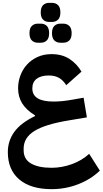

<svg xmlns="http://www.w3.org/2000/svg" viewBox="-20 -1024 721 1348"><path d="M342 304Q196 304 115.5 236Q35 168 35 44Q35 -35 80.5 -98Q126 -161 226 -209V-214Q164 -252 135.5 -298.5Q107 -345 107 -404Q107 -450 123 -493.5Q139 -537 169.5 -570.5Q200 -604 243.5 -624Q287 -644 342 -644Q416 -644 468 -610Q520 -576 552 -521L445 -426Q423 -461 394 -477.5Q365 -494 322 -494Q268 -494 237.5 -471Q207 -448 207 -403Q207 -311 356 -311Q384 -311 416 -314Q448 -317 487 -324L567 -338L590 -200L459 -178Q296 -151 221 -104Q146 -57 146 19V31Q146 94 198 124Q250 154 342 154Q414 154 484.5 128.5Q555 103 606 56L681 174Q618 235 529 269.5Q440 304 342 304ZM404 -724Q378 -724 361.5 -740Q345 -756 345 -791Q345 -826 361.5 -842Q378 -858 404 -858H424Q450 -858 466.5 -842Q483 -826 483 -791Q483 -756 466.5 -740Q450 -724 424 -724ZM246 -724Q220 -724 203.5 -740Q187 -756 187 -791Q187 -826 203.5 -842Q220 -858 246 -858H266Q292 -858 308.5 -842Q325 -826 325 -791Q325 -756 308.5 -740Q292 -724 266 -724ZM325 -870Q299 -870 282.5 -886Q266 -902 266 -937Q266 -972 282.5 -988Q299 -1004 325 -1004H345Q371 -1004 387.5 -988Q404 -972 404 -937Q404 -902 387.5 -886Q371 -870 345 -870Z"/></svg>

Font: IBM Plex Arabic
Style: Bold
Weight: 700
Designer: Mike Abbink, Paul van der Laan, Pieter van Rosmalen, Wael Morcos, Khajak Apelian
Foundry: Bold Monday
Version: Version 1.0